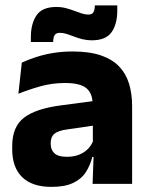

<svg xmlns="http://www.w3.org/2000/svg" viewBox="-20 -700 567 731"><path d="M332.5 0 337 -123 333.5 -130.5V-284L332.5 -304Q332.5 -345 308.5 -364.5Q284.5 -384 228 -384Q178.5 -384 134 -371.5Q89.5 -359 50 -343L63 -461.5Q86.5 -472.5 115.8 -482.2Q145 -492 180.5 -498Q216 -504 256.5 -504Q321 -504 364.5 -489Q408 -474 434 -446.5Q460 -419 471.5 -380.8Q483 -342.5 483 -296.5V0ZM176 11.5Q102.5 11.5 64.5 -25.5Q26.5 -62.5 26.5 -131V-144.5Q26.5 -217 71.2 -251.8Q116 -286.5 213.5 -299L345.5 -316.5L354.5 -224.5L237.5 -207.5Q202 -203 187.5 -191Q173 -179 173 -155.5V-152Q173 -129.5 187.5 -116.2Q202 -103 234 -103Q262 -103 282.2 -111.5Q302.5 -120 315.5 -133.8Q328.5 -147.5 335 -164.5L356.5 -102.5H331.5Q323.5 -70.5 306.8 -44.5Q290 -18.5 258.5 -3.5Q227 11.5 176 11.5ZM329.5 -546.5Q311.5 -546.5 294.8 -550.5Q278 -554.5 262.8 -560.5Q247.5 -566.5 233.8 -570.8Q220 -575 208.5 -575Q194 -575 188.5 -567Q183 -559 182.5 -542.5V-540H97.5V-559Q97.5 -609.5 119 -641.5Q140.5 -673.5 194.5 -673.5Q214 -673.5 231 -669Q248 -664.5 263 -658.8Q278 -653 291.2 -648.8Q304.5 -644.5 316 -644.5Q330 -644.5 335.2 -652.8Q340.5 -661 341 -677V-679.5H426.5V-659Q426.5 -608.5 404.8 -577.5Q383 -546.5 329.5 -546.5Z"/></svg>

Font: Anek Latin Medium
Style: Bold
Weight: 700
Version: Version 1.003